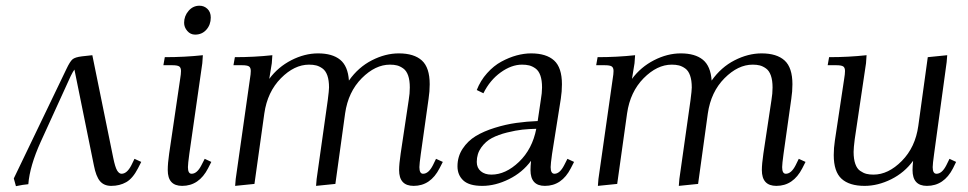

<svg xmlns="http://www.w3.org/2000/svg" viewBox="-20 -637 3351 665"><path d="M27.8 -19 210 -397.9Q222.2 -423.8 231 -431.4Q239.7 -439 264.2 -441.9L299.8 -445.8L372.1 -90.8Q378.9 -57.6 385.7 -46.4Q392.6 -35.2 400.9 -35.2Q419.9 -35.2 435.1 -64.9L445.8 -86.9L469.2 -76.2L458 -54.2Q439.9 -19 417.2 -6.1Q394.5 6.8 365.2 6.8Q340.3 6.8 326.4 -9.5Q312.5 -25.9 305.2 -64L237.8 -396Q233.4 -390.6 225.1 -374L121.1 -146Q83 -62 78.1 1Q60.1 2.4 35.2 7.8Z M545.9 -411.1 550.8 -439Q619.6 -439 682.6 -445.8L680.7 -418L635.7 -104Q630.9 -68.8 630.9 -58.1Q630.9 -35.2 643.6 -35.2Q662.6 -35.2 677.7 -64.9L689 -86.9L711.9 -76.2L700.7 -54.2Q669.4 6.8 610.8 6.8Q561 6.8 561 -47.9Q561 -71.8 565.9 -105L604 -363.8Q606.9 -380.9 606.9 -391.1Q606.9 -402.8 600.6 -407Q594.2 -411.1 576.7 -411.1ZM617.7 -558.1Q617.7 -581.5 633.1 -599.4Q648.4 -617.2 670.9 -617.2Q687 -617.2 698.5 -606.2Q710 -595.2 710 -576.2Q710 -551.3 694.8 -534.2Q679.7 -517.1 655.8 -517.1Q639.6 -517.1 628.7 -529.8Q617.7 -542.5 617.7 -558.1Z M788.6 -411.1 793.5 -439Q860.4 -439 923.3 -445.8L921.4 -418L912.6 -363.8Q942.9 -404.8 989 -428.5Q1035.2 -452.1 1081.5 -452.1Q1130.9 -452.1 1158 -430.2Q1185.1 -408.2 1188.5 -357.9Q1221.2 -404.3 1268.1 -428.2Q1314.9 -452.1 1361.3 -452.1Q1414.1 -452.1 1441.2 -427.5Q1468.3 -402.8 1468.3 -345.2Q1468.3 -320.3 1464.4 -294.9L1437.5 -104Q1432.6 -68.8 1432.6 -58.1Q1432.6 -35.2 1445.3 -35.2Q1464.4 -35.2 1479.5 -64.9L1490.2 -86.9L1513.7 -76.2L1502.4 -54.2Q1471.2 6.8 1412.6 6.8Q1362.3 6.8 1362.3 -47.9Q1362.3 -68.4 1367.7 -105L1395.5 -290Q1399.4 -313 1399.4 -334Q1399.4 -358.9 1393.6 -375.5Q1387.7 -392.1 1376.7 -399.9Q1365.7 -407.7 1355.2 -410.4Q1344.7 -413.1 1330.6 -413.1Q1279.8 -413.1 1232.9 -366Q1186 -318.8 1175.3 -244.1L1141.6 0L1074.7 6.8L1076.7 -17.1L1115.2 -290Q1119.6 -324.2 1119.6 -334Q1119.6 -358.9 1113.8 -375.5Q1107.9 -392.1 1096.9 -399.9Q1085.9 -407.7 1075.2 -410.4Q1064.5 -413.1 1050.3 -413.1Q999.5 -413.1 952.9 -366Q906.2 -318.8 895.5 -244.1L861.3 0L794.4 6.8L796.4 -17.1L845.7 -363.8Q848.6 -380.9 848.6 -391.1Q848.6 -402.8 842.3 -407Q835.9 -411.1 818.4 -411.1Z M1564.5 -61Q1564.5 -94.7 1582.3 -121.8Q1600.1 -148.9 1627.9 -165.8Q1655.8 -182.6 1693.6 -194.3Q1731.4 -206.1 1767.8 -211.2Q1804.2 -216.3 1842.3 -217.8L1853 -290Q1857.4 -315.4 1857.4 -334Q1857.4 -358.9 1851.6 -375.5Q1845.7 -392.1 1834.7 -399.9Q1823.7 -407.7 1813 -410.4Q1802.2 -413.1 1788.1 -413.1Q1751.5 -413.1 1714.1 -386.2Q1676.8 -359.4 1654.3 -314L1631.3 -325.2Q1644 -357.9 1667 -383.5Q1689.9 -409.2 1716.6 -423.6Q1743.2 -438 1769.3 -445.1Q1795.4 -452.1 1819.3 -452.1Q1872.1 -452.1 1899.2 -427.5Q1926.3 -402.8 1926.3 -345.2Q1926.3 -320.3 1922.4 -294.9L1892.1 -104Q1887.2 -68.8 1887.2 -58.1Q1887.2 -35.2 1900.4 -35.2Q1918.9 -35.2 1934.1 -64.9L1945.3 -86.9L1968.3 -76.2L1957 -54.2Q1925.8 6.8 1867.2 6.8Q1817.4 6.8 1817.4 -47.9Q1817.4 -60.5 1819.3 -80.1Q1789.6 -39.6 1742.7 -16.4Q1695.8 6.8 1650.4 6.8Q1605 6.8 1584.7 -12Q1564.5 -30.8 1564.5 -61ZM1631.3 -76.2Q1631.3 -55.7 1645.3 -43.9Q1659.2 -32.2 1682.1 -32.2Q1731.4 -32.2 1777.6 -76.4Q1823.7 -120.6 1837.4 -190.9Q1812 -190.4 1789.3 -188Q1766.6 -185.5 1736.1 -178Q1705.6 -170.4 1683.8 -158.9Q1662.1 -147.5 1646.7 -126Q1631.3 -104.5 1631.3 -76.2Z M2044.9 -411.1 2049.8 -439Q2116.7 -439 2179.7 -445.8L2177.7 -418L2168.9 -363.8Q2199.2 -404.8 2245.4 -428.5Q2291.5 -452.1 2337.9 -452.1Q2387.2 -452.1 2414.3 -430.2Q2441.4 -408.2 2444.8 -357.9Q2477.5 -404.3 2524.4 -428.2Q2571.3 -452.1 2617.7 -452.1Q2670.4 -452.1 2697.5 -427.5Q2724.6 -402.8 2724.6 -345.2Q2724.6 -320.3 2720.7 -294.9L2693.8 -104Q2689 -68.8 2689 -58.1Q2689 -35.2 2701.7 -35.2Q2720.7 -35.2 2735.8 -64.9L2746.6 -86.9L2770 -76.2L2758.8 -54.2Q2727.5 6.8 2668.9 6.8Q2618.7 6.8 2618.7 -47.9Q2618.7 -68.4 2624 -105L2651.9 -290Q2655.8 -313 2655.8 -334Q2655.8 -358.9 2649.9 -375.5Q2644 -392.1 2633.1 -399.9Q2622.1 -407.7 2611.6 -410.4Q2601.1 -413.1 2586.9 -413.1Q2536.1 -413.1 2489.3 -366Q2442.4 -318.8 2431.6 -244.1L2397.9 0L2331.1 6.8L2333 -17.1L2371.6 -290Q2376 -324.2 2376 -334Q2376 -358.9 2370.1 -375.5Q2364.3 -392.1 2353.3 -399.9Q2342.3 -407.7 2331.5 -410.4Q2320.8 -413.1 2306.6 -413.1Q2255.9 -413.1 2209.2 -366Q2162.6 -318.8 2151.9 -244.1L2117.7 0L2050.8 6.8L2052.7 -17.1L2102.1 -363.8Q2105 -380.9 2105 -391.1Q2105 -402.8 2098.6 -407Q2092.3 -411.1 2074.7 -411.1Z M2846.7 -411.1 2851.6 -439Q2918.5 -439 2981.4 -445.8L2979.5 -418L2940.4 -154.8Q2936.5 -124.5 2936.5 -110.8Q2936.5 -85.9 2942.4 -69.3Q2948.2 -52.7 2959.2 -45.2Q2970.2 -37.6 2980.7 -34.9Q2991.2 -32.2 3005.4 -32.2Q3056.6 -32.2 3103.5 -79.6Q3150.4 -127 3160.6 -201.2L3193.4 -439L3260.7 -445.8L3258.8 -421.9L3215.3 -104Q3210.4 -68.8 3210.4 -58.1Q3210.4 -35.2 3223.6 -35.2Q3242.7 -35.2 3257.8 -64.9L3268.6 -86.9L3291.5 -76.2L3280.8 -54.2Q3249.5 6.8 3190.4 6.8Q3140.6 6.8 3140.6 -47.9Q3140.6 -60.5 3142.6 -80.1Q3112.8 -39.1 3066.7 -16.1Q3020.5 6.8 2974.6 6.8Q2921.9 6.8 2894.8 -17.8Q2867.7 -42.5 2867.7 -100.1Q2867.7 -124.5 2871.6 -149.9L2903.8 -363.8Q2906.7 -380.9 2906.7 -391.1Q2906.7 -402.8 2900.4 -407Q2894 -411.1 2876.5 -411.1Z"/></svg>

Font: Dihjauti
Style: Italic
Weight: 400
Italic angle: -9°
Designer: T. Christopher White
Version: Version 3.0.0